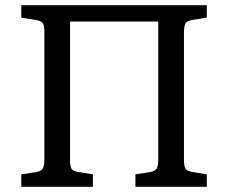

<svg xmlns="http://www.w3.org/2000/svg" viewBox="-20 -720 879 740"><path d="M62 0V-48L120 -57Q142 -61 146.5 -73.5Q151 -86 151 -108V-596Q151 -619 146 -629Q141 -639 118 -643L62 -652V-700H777V-652L720 -643Q698 -639 693.5 -627Q689 -615 689 -592V-104Q689 -81 694.5 -71Q700 -61 722 -57L777 -48V0H502V-48L559 -57Q581 -61 585.5 -73.5Q590 -86 590 -108V-637H250V-104Q250 -81 255 -71Q260 -61 282 -57L338 -48V0Z"/></svg>

Font: Text Regular
Style: Regular
Weight: 400
Designer: Latin by Veronika Burian and Jose Scaglione. Greek by Irene Vlachou. Cyrillic by Vera Evstafieva.
Foundry: TypeTogether
Version: Version 3.002